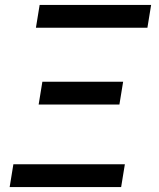

<svg xmlns="http://www.w3.org/2000/svg" viewBox="-20 -755 640 775"><path d="M575 -643H125L140 -735H590ZM462 -333H136L151 -425H477ZM19 0 34 -92H484L469 0Z"/></svg>

Font: Iosevka Semibold Extended
Style: Italic
Weight: 600
Width: 7
Italic angle: -9°
Monospace: yes
Designer: Belleve Invis
Foundry: Belleve Invis
Version: Version 32.5.0; ttfautohint (v1.8.4)